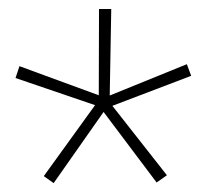

<svg xmlns="http://www.w3.org/2000/svg" viewBox="-20 -731 458 428"><path d="M77.6 -338.4 191.9 -496.6 14.6 -557.1 23.4 -583.5 200.2 -518.6 200.7 -710.9H228L224.6 -518.1L396.5 -587.9L406.2 -562L230.5 -495.1L352.1 -340.3L329.1 -324.2L210.9 -481.4L99.6 -322.8Z"/></svg>

Font: Vazirmatn RD FD Thin
Style: Regular
Weight: 100
Designer: Saber Rastikerdar
Foundry: Saber Rastikerdar
Version: Version 33.003